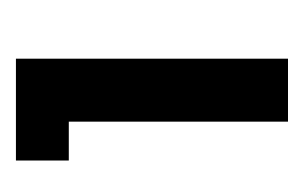

<svg xmlns="http://www.w3.org/2000/svg" viewBox="-92 -798 390 247"><g transform="rotate(-90 103.5 -675.0)"><path d="M70 -782H20V-850H151V-500H70Z"/></g></svg>

Font: AF Albert Sans Medium
Style: Regular
Weight: 500
Designer: Andreas Rasmussen
Foundry: a.Foundry
Version: Version 1.300;Glyphs 3.2 (3231)